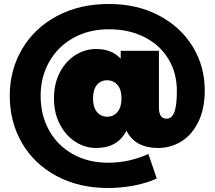

<svg xmlns="http://www.w3.org/2000/svg" viewBox="-20 -734 1077 964"><path d="M1008 -281Q1008 -189 976.5 -123.5Q945 -58 891.5 -24.5Q838 9 773 9Q716 9 676 -13Q636 -35 615 -78Q571 9 463 9Q408 9 359.5 -21.5Q311 -52 281 -109Q251 -166 251 -240Q251 -314 280.5 -370.5Q310 -427 358.5 -457.5Q407 -488 463 -488Q542 -488 586 -439V-479H778V-193Q778 -138 817 -138Q841 -138 854.5 -169Q868 -200 868 -278Q868 -368 825.5 -438Q783 -508 705.5 -547.5Q628 -587 527 -587Q426 -587 348 -543.5Q270 -500 227 -423.5Q184 -347 184 -253Q184 -156 226.5 -79.5Q269 -3 346 40Q423 83 523 83Q628 83 725 39L767 162Q722 184 655.5 197Q589 210 523 210Q376 210 263.5 149.5Q151 89 90 -16.5Q29 -122 29 -253Q29 -382 90.5 -487Q152 -592 265 -653Q378 -714 527 -714Q668 -714 777.5 -656.5Q887 -599 947.5 -500Q1008 -401 1008 -281ZM590 -240Q590 -284 570 -307.5Q550 -331 518 -331Q486 -331 466.5 -307.5Q447 -284 447 -240Q447 -196 466.5 -172Q486 -148 518 -148Q550 -148 570 -172Q590 -196 590 -240Z"/></svg>

Font: Montserrat Alternates Black
Style: Regular
Weight: 900
Designer: Julieta Ulanovsky
Foundry: Julieta Ulanovsky
Version: Version 7.200